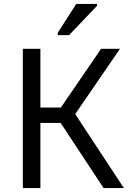

<svg xmlns="http://www.w3.org/2000/svg" viewBox="-20 -964 665 984"><path d="M511 0 273 -361V-385L498 -714H595L359 -370V-389L615 0ZM97 0V-714H187V0ZM167 -334V-413H331V-334ZM276 -784V-796L371 -944H477V-934L334 -784Z"/></svg>

Font: Noto Sans Ambassadori
Style: Regular
Weight: 400
Designer: Monotype Design Team
Foundry: Monotype Imaging Inc.
Version: Version 2.013